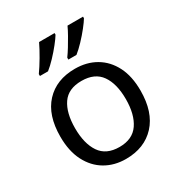

<svg xmlns="http://www.w3.org/2000/svg" viewBox="-181 -893 967 1029"><g transform="rotate(-30 302.5 -378.0)"><path d="M551 -269Q551 -136 483.5 -63Q416 10 301 10Q230 10 174.5 -22.5Q119 -55 87 -117.5Q55 -180 55 -269Q55 -402 122 -474Q189 -546 304 -546Q377 -546 432.5 -513.5Q488 -481 519.5 -419.5Q551 -358 551 -269ZM146 -269Q146 -174 183.5 -118.5Q221 -63 303 -63Q384 -63 422 -118.5Q460 -174 460 -269Q460 -364 422 -418Q384 -472 302 -472Q220 -472 183 -418Q146 -364 146 -269ZM482 -756Q472 -739 449 -710Q426 -681 399 -652.5Q372 -624 349 -606H299V-618Q313 -637 329 -663Q345 -689 360.5 -716.5Q376 -744 386 -766H482ZM306 -756Q296 -739 273 -710Q250 -681 223 -652.5Q196 -624 173 -606H123V-618Q144 -647 169 -689.5Q194 -732 210 -766H306Z"/></g></svg>

Font: Noto Sans Tifinagh Ahaggar
Style: Regular
Weight: 400
Designer: JamraPatel
Foundry: JamraPatel LLC
Version: Version 2.006; ttfautohint (v1.8.4.7-5d5b)